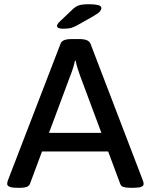

<svg xmlns="http://www.w3.org/2000/svg" viewBox="-20 -887 714 909"><path d="M62 2Q36 2 25 -3Q14 -8 14 -16Q14 -23 17 -32L267 -681Q275 -702 318 -702H356Q399 -702 408 -681L657 -31Q660 -23 660 -16Q660 2 615 2H595Q578 2 565.5 -1.5Q553 -5 549 -17L492 -170H179L122 -17Q117 -6 106 -2Q95 2 79 2ZM313 -529 212 -258H460L359 -529Q353 -545 347 -564.5Q341 -584 338 -600H335Q328 -566 313 -529ZM279 -751Q250 -751 250 -764Q250 -773 262 -784L323 -842Q337 -856 353 -861.5Q369 -867 402 -867Q428 -867 444 -863Q460 -859 460 -849Q460 -842 453.5 -833.5Q447 -825 423 -811L354 -772Q334 -760 319 -755.5Q304 -751 279 -751Z"/></svg>

Font: Asap Semi Expanded Medium
Style: Regular
Weight: 500
Width: 6
Designer: Pablo Cosgaya
Foundry: Omnibus-Type
Version: Version 3.001; ttfautohint (v1.8.4.7-5d5b)